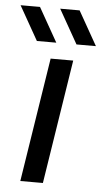

<svg xmlns="http://www.w3.org/2000/svg" viewBox="-81 -751 427 786"><g transform="rotate(5 132.0 -358.5)"><path d="M33 0 113 -510H205.8L125.8 0ZM213.4 -577 134.2 -717H214L293.2 -577ZM50.6 -577 -28.6 -717H51.2L130.4 -577Z"/></g></svg>

Font: MuseoModerno Thin
Style: Italic
Weight: 100
Italic angle: -9°
Designer: Pablo Cosgaya, Héctor Gatti, Marcela Romero, and the Authors of The MuseoModerno Project.
Foundry: Omnibus-Type Team
Version: Version 1.003